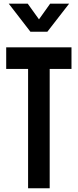

<svg xmlns="http://www.w3.org/2000/svg" viewBox="-20 -1002 414 1022"><path d="M129.5 0V-635H13V-750H360.5V-635H244.5V0ZM142 -833 26.5 -982.5H127.5L187.5 -899L247 -982.5H348L232 -833Z"/></svg>

Font: Mohave Light SemiBold
Style: Regular
Weight: 600
Version: Version 2.003